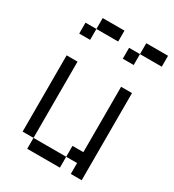

<svg xmlns="http://www.w3.org/2000/svg" viewBox="-181 -852 863 954"><g transform="rotate(30 250.0 -375.0)"><path d="M250 -687.5H125V-750H250ZM62.5 -500H125V-62.5H62.5ZM62.5 -687.5H125V-625H62.5ZM125 -62.5H312.5V0H125ZM312.5 -125H375V-500H437.5V0H375V-62.5H312.5ZM312.5 -687.5H375V-625H312.5ZM375 -750H500V-687.5H375Z"/></g></svg>

Font: ChillBitmapSE 16px
Style: Regular
Weight: 400
Designer: Designed by Warren2060
Foundry: ChillType
Version: Version 1.000